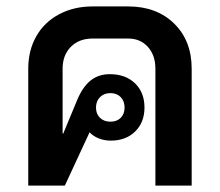

<svg xmlns="http://www.w3.org/2000/svg" viewBox="-20 -578 685 598"><path d="M577 -364V0H464V-364Q464 -406 440.5 -432Q417 -458 379 -458H269Q226 -458 200.5 -432Q175 -406 175 -364V-162H177L221 -268Q238 -308 262.5 -327.5Q287 -347 322 -347Q371 -347 400.5 -318.5Q430 -290 430 -243Q430 -197 401 -168.5Q372 -140 325 -140Q305 -140 287.5 -147Q270 -154 259 -166L182 0H68V-364Q68 -421 93 -465Q118 -509 164 -533.5Q210 -558 269 -558H379Q468 -558 522.5 -504.5Q577 -451 577 -364ZM279 -243Q279 -223 291.5 -211Q304 -199 324 -199Q344 -199 356 -211Q368 -223 368 -243Q368 -263 356 -275.5Q344 -288 324 -288Q304 -288 291.5 -275.5Q279 -263 279 -243Z"/></svg>

Font: Bai Jamjuree SemiBold
Style: Regular
Weight: 600
Version: Version 1.000; ttfautohint (v1.6)